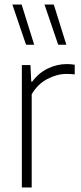

<svg xmlns="http://www.w3.org/2000/svg" viewBox="-20 -828 356 848"><path d="M76.5 0V-540.5H114.5L118 -467.5H122.5Q150 -505.5 190.8 -525.2Q231.5 -545 275 -545Q294 -545 310 -542V-499.5Q300.5 -500.5 292.2 -501Q284 -501.5 273.5 -501.5Q232 -501.5 189 -479Q146 -456.5 120 -411.5V0ZM237 -630.5 176.5 -808H217.5L273 -630.5ZM95 -630.5 34.5 -808H75.5L131 -630.5Z"/></svg>

Font: Encode Sans Semi Condensed ExtraLight
Style: Regular
Weight: 200
Width: 4
Designer: Multiple Designers
Foundry: Impallari Type
Version: Version 3.000; ttfautohint (v1.8.3) -l 8 -r 50 -G 200 -x 14 